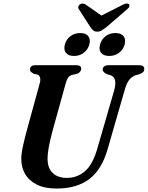

<svg xmlns="http://www.w3.org/2000/svg" viewBox="-20 -1077 854 1110"><path d="M542.5 -217.5 640.5 -556Q650 -592.5 645 -613.8Q640 -635 617 -643L600.5 -647.5Q573 -659 573.5 -675.5Q573.5 -686 582.2 -693Q591 -700 607.5 -700H785.5Q814 -700 814 -678Q814 -666 806.8 -659.5Q799.5 -653 784 -647.5L764 -642Q740.5 -633.5 725.5 -613.2Q710.5 -593 699.5 -552L601.5 -212.5Q567.5 -95 495.2 -41Q423 13 307.5 13Q238.5 13 193 -9.8Q147.5 -32.5 125 -71.5Q102.5 -110.5 103 -158.5Q103 -188.5 112.8 -232.8Q122.5 -277 132.5 -313.5L210 -596.5Q215 -613.5 211.8 -627.2Q208.5 -641 197.5 -645.5L174.5 -651Q162.5 -657.5 157.8 -662.8Q153 -668 153.5 -677.5Q153.5 -687 161.2 -693.5Q169 -700 183 -700H421Q449.5 -700 449.5 -679.5Q449.5 -670.5 442.8 -662Q436 -653.5 422 -649.5L395.5 -643.5Q381 -639 373.5 -628.2Q366 -617.5 360 -595.5L282 -314Q268 -260 261.5 -223.8Q255 -187.5 255 -162Q254.5 -105.5 284.5 -77Q314.5 -48.5 367 -48.5Q426 -48.5 471 -87Q516 -125.5 542.5 -217.5ZM408 -753.5Q375.5 -753.5 361.2 -771.5Q347 -789.5 355 -819.5Q363 -850 387.2 -868Q411.5 -886 444 -886Q476 -886 490.2 -868Q504.5 -850 496.5 -819.5Q488 -790 464.2 -771.8Q440.5 -753.5 408 -753.5ZM611.5 -753.5Q579 -753.5 564.5 -771.5Q550 -789.5 558.5 -819.5Q566.5 -849.5 590.5 -867.8Q614.5 -886 647 -886Q680 -886 694.2 -868Q708.5 -850 700.5 -819.5Q692.5 -790 668.2 -771.8Q644 -753.5 611.5 -753.5ZM594.5 -919.5Q579.5 -908 568 -901Q556.5 -894 542 -894Q527 -894 519.2 -901Q511.5 -908 503 -919.5L436.5 -1023Q430 -1032 433 -1040Q436 -1048 442.5 -1052Q458.5 -1062.5 477 -1049.5L566.5 -987L690 -1049.5Q715.5 -1062.5 726 -1052Q729.5 -1048 727.8 -1040Q726 -1032 714.5 -1023Z"/></svg>

Font: Fraunces 9pt S000 SemiBold
Style: Italic
Weight: 600
Italic angle: -16°
Version: Version 1.000; ttfautohint (v1.8.3)